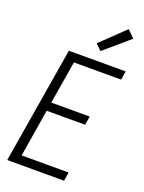

<svg xmlns="http://www.w3.org/2000/svg" viewBox="-178 -1059 855 1140"><g transform="rotate(20 250.0 -488.5)"><path d="M18 0 140 -735H499L490 -680H192L147 -410H390L381 -355H138L89 -55H386L377 0ZM317 -797 280 -833 430 -977 475 -933Z"/></g></svg>

Font: Iosevka SS04 Light
Style: Italic
Weight: 300
Italic angle: -9°
Monospace: yes
Designer: Belleve Invis
Foundry: Belleve Invis
Version: Version 19.0.0; ttfautohint (v1.8.4)